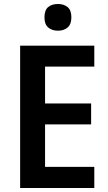

<svg xmlns="http://www.w3.org/2000/svg" viewBox="-20 -943 544 963"><path d="M453 0H81V-714H453V-609H206V-424H437V-319H206V-106H453ZM271 -923Q300 -923 319 -907.5Q338 -892 338 -856Q338 -821 319 -805Q300 -789 271 -789Q241 -789 222 -805Q203 -821 203 -856Q203 -892 221.5 -907.5Q240 -923 271 -923Z"/></svg>

Font: Noto Sans Lao SemiCondensed SemiBold
Style: Regular
Weight: 600
Width: 4
Designer: Monotype Design Team
Foundry: Monotype Imaging Inc.
Version: Version 2.003; ttfautohint (v1.8.4.7-5d5b)